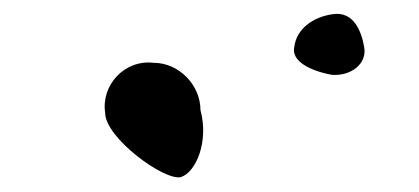

<svg xmlns="http://www.w3.org/2000/svg" viewBox="-20 -558 593 272"><path d="M129 -398C129 -363 212 -302 236 -307C258 -314 276 -358 264 -402C264 -438 233 -469 198 -469C156 -474 123 -437 129 -398ZM397 -492C392 -472 418 -458 450 -452C478 -450 500 -468 496 -491C492 -514 481 -542 452 -538C422 -534 400 -516 397 -492Z"/></svg>

Font: pokerface
Style: Regular
Weight: 400
Version: Version 1